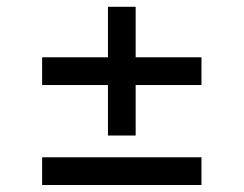

<svg xmlns="http://www.w3.org/2000/svg" viewBox="-20 -565 699 551"><path d="M100.9 -321H289.8V-176.1H369.3V-321H558.2V-400.6H369.3V-545.5H289.8V-400.6H100.9ZM100.9 -34.1H558.2V-113.6H100.9Z"/></svg>

Font: Karasuma Gothic
Style: Regular
Weight: 400
Designer: Rasmus Andersson, Ryoko Nishizuka
Foundry: Genbu
Version: Version 1.00